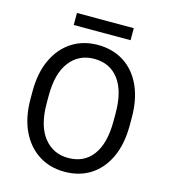

<svg xmlns="http://www.w3.org/2000/svg" viewBox="-126 -961 939 1069"><g transform="rotate(15 344.0 -426.0)"><path d="M629.9 -377.9V-333Q629.9 -226.6 594.5 -149.7Q559.1 -72.8 495.1 -31.5Q431.2 9.8 344.7 9.8Q260.7 9.8 196 -31.5Q131.3 -72.8 94.7 -149.7Q58.1 -226.6 58.1 -333V-377.9Q58.1 -484.4 94.5 -561.3Q130.9 -638.2 195.3 -679.4Q259.8 -720.7 343.8 -720.7Q430.2 -720.7 494.6 -679.4Q559.1 -638.2 594.5 -561.3Q629.9 -484.4 629.9 -377.9ZM536.6 -333V-378.9Q536.6 -505.9 485.8 -573.2Q435.1 -640.6 343.8 -640.6Q256.3 -640.6 203.9 -573.2Q151.4 -505.9 151.4 -378.9V-333Q151.4 -205.1 204.3 -137.5Q257.3 -69.8 344.7 -69.8Q436.5 -69.8 486.6 -137.5Q536.6 -205.1 536.6 -333ZM511.7 -862.3V-793H184.1V-862.3Z"/></g></svg>

Font: Vazirmatn UI
Style: Regular
Weight: 400
Designer: Saber Rastikerdar
Foundry: Saber Rastikerdar
Version: Version 33.003